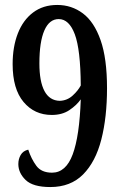

<svg xmlns="http://www.w3.org/2000/svg" viewBox="-20 -744 491 775"><path d="M183 11Q113 11 83.5 -17.5Q54 -46 54 -82Q54 -102 63.5 -118.5Q73 -135 94 -140Q106 -103 126.5 -75Q147 -47 190 -47Q246 -47 273.5 -121Q301 -195 306 -343Q289 -319 260 -299.5Q231 -280 189 -280Q119 -280 75 -332.5Q31 -385 31 -485Q31 -555 52 -609Q73 -663 113.5 -693.5Q154 -724 211 -724Q269 -724 314.5 -690Q360 -656 386 -582Q412 -508 412 -388Q412 -271 389 -181Q366 -91 315.5 -40Q265 11 183 11ZM221 -337Q251 -338 273 -358Q295 -378 306 -399Q305 -544 282 -605.5Q259 -667 217 -667Q179 -667 159 -621Q139 -575 139 -488Q139 -415 159.5 -376.5Q180 -338 221 -337Z"/></svg>

Font: Noto Serif Tamil ExtraCondensed SemiBold
Style: Regular
Weight: 600
Width: 2
Designer: Indian Type Foundry, Tom Grace, and the Monotype Design Team
Foundry: Monotype Imaging Inc.
Version: Version 2.004; ttfautohint (v1.8.4.7-5d5b)